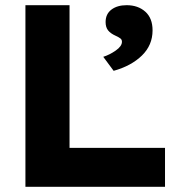

<svg xmlns="http://www.w3.org/2000/svg" viewBox="-20 -720 682 740"><path d="M78 -700H248V-150H616V0H78ZM450 -559Q450 -567 444.5 -571.5Q439 -576 426 -582Q406 -591 396.5 -603Q387 -615 387 -635Q387 -666 409.5 -683Q432 -700 468 -700Q512 -700 540 -675Q568 -650 568 -603Q568 -546 527 -506Q486 -466 418 -447L378 -501Q403 -509 426.5 -525.5Q450 -542 450 -559Z"/></svg>

Font: Lexend Exa HM Xlight
Style: Bold
Weight: 700
Designer: Bonnie Shaver-Troup, Thomas Jockin, Octavio Pardo
Foundry: Lexend
Version: Version 1.091